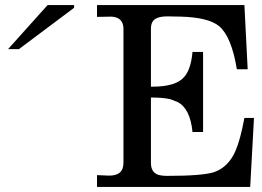

<svg xmlns="http://www.w3.org/2000/svg" viewBox="-20 -742 1040 762"><path d="M988 -274 973 0H365V-47L412 -45H413Q464 -45 469 -84Q470 -89 470 -95V-627Q470 -673 423 -676L365 -675V-722H950L963 -467H920Q899 -596 850 -638Q807 -673 698 -676L644 -677Q595 -677 584 -653Q579 -643 579 -627V-398H585Q681 -398 713 -439Q738 -469 744 -536H786V-218H744Q735 -311 685 -337L657 -348Q628 -355 579 -355V-95Q579 -52 618 -46Q628 -44 643 -44Q785 -44 830 -59Q887 -79 915 -144Q934 -188 950 -274ZM274 -711 55 -547H12L169 -722H274Z"/></svg>

Font: cwTeXKai
Style: Medium
Weight: 500
Version: Version 1.17